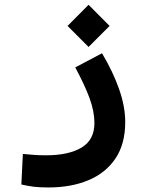

<svg xmlns="http://www.w3.org/2000/svg" viewBox="-20 -557 626 816"><path d="M186.5 239.7Q147.5 239.7 122.8 236.6Q98.1 233.4 70.8 227.1L77.1 97.2Q105 99.6 124.5 101.3Q144 103 176.8 103Q270.5 103 325.9 70.6Q381.3 38.1 381.3 -34.2Q381.3 -83.5 360.6 -139.9Q339.8 -196.3 299.8 -270.5L413.6 -330.6Q460.4 -252 486.3 -178Q512.2 -104 512.2 -38.1Q512.2 55.2 470.5 116.9Q428.7 178.7 355.2 209.2Q281.7 239.7 186.5 239.7ZM356.4 -357.4 267.1 -446.8 356.4 -536.6 445.8 -446.8Z"/></svg>

Font: Cascadia Mono PL
Style: Bold
Weight: 700
Monospace: yes
Designer: Aaron Bell
Foundry: Saja Typeworks
Version: Version 2404.023; ttfautohint (v1.8.4)